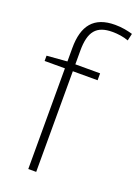

<svg xmlns="http://www.w3.org/2000/svg" viewBox="-146 -827 641 889"><g transform="rotate(20 174.5 -382.5)"><path d="M273 -496V-530H151V-597C151 -692 183 -730 262 -730C288 -730 317 -726 341 -717L349 -752C324 -759 297 -765 262 -765C158 -765 112 -707 112 -596V-530L12 -522V-496H112V0H151V-496Z"/></g></svg>

Font: Noto Sans Georgian ExtraLight
Style: Regular
Weight: 200
Designer: Monotype Design Team, Akaki Razmadze
Foundry: Google LLC
Version: Version 2.005